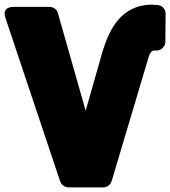

<svg xmlns="http://www.w3.org/2000/svg" viewBox="-55 -778 741 836"><path d="M318 -296 197 -721C193 -737 178 -748 161 -748H5C-52 -748 -31 -699 -31 -699L207 12C212 25 226 38 243 38H395C411 38 426 27 431 11L592 -529C599 -552 609 -558 614 -558H628C646 -558 665 -575 665 -596L666 -719C666 -738 651 -755 631 -756L612 -757C612 -757 611 -758 610 -758C471 -758 422 -649 393 -559C368 -470 343 -385 318 -296Z"/></svg>

Font: Asimov Print
Style: E
Weight: 500
Designer: Google
Version: Version 2.000980; 2014